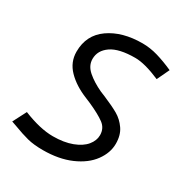

<svg xmlns="http://www.w3.org/2000/svg" viewBox="-167 -826 912 961"><g transform="rotate(30 289.5 -346.0)"><path d="M426.2 -197.5Q426.2 -237.5 395 -260.6Q363.8 -283.8 302.5 -311.2L272.5 -323.8Q201.2 -352.5 158.1 -396.9Q115 -441.2 115 -501.2Q115 -597.5 190 -650Q265 -702.5 381.2 -702.5Q425 -702.5 470 -689.4Q515 -676.2 565 -653.8L531.2 -582.5Q441.2 -621.2 386.2 -621.2Q292.5 -621.2 247.5 -590Q202.5 -558.8 202.5 -510Q202.5 -471.2 236.2 -441.9Q270 -412.5 321.2 -388.8L348.8 -377.5Q405 -353.8 437.5 -335Q470 -316.2 493.1 -283.1Q516.2 -250 516.2 -200Q516.2 -147.5 480.6 -98.8Q445 -50 376.2 -20Q307.5 10 215 10Q162.5 10 125.6 0.6Q88.8 -8.8 36.2 -28.8L11.2 -37.5L51.2 -115Q150 -75 223.8 -75Q287.5 -75 333.8 -92.5Q380 -110 403.1 -138.1Q426.2 -166.2 426.2 -197.5Z"/></g></svg>

Font: Cambay
Style: Italic
Weight: 400
Italic angle: -11°
Designer: Pooja Saxena
Foundry: Pooja Saxena
Version: Version 1.019;PS 001.019;hotconv 1.0.70;makeotf.lib2.5.58329